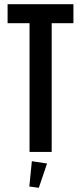

<svg xmlns="http://www.w3.org/2000/svg" viewBox="-20 -720 384 910"><path d="M120 -610H16V-700H328V-610H225V0H120ZM119 164 131 44 203 55 164 170Z"/></svg>

Font: Piscolabis
Style: Regular
Weight: 400
Designer: Ariel Martín Pérez
Foundry: Tunera Type Foundry
Version: Version 1.000